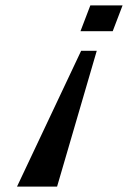

<svg xmlns="http://www.w3.org/2000/svg" viewBox="-20 -484 514 707"><path d="M336.3 -297H278.8L42.7 203H190.2ZM431.3 -464H312.6L276.3 -369H395Z"/></svg>

Font: Din Kursivschrift
Style: Breit
Weight: 400
Version: Version 1.089